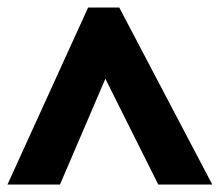

<svg xmlns="http://www.w3.org/2000/svg" viewBox="-28 -737 586 512"><path d="M-8 -245 207 -717H290L538 -245H394L253 -527L132 -245Z"/></svg>

Font: Noto Sans Ethiopic Black
Style: Regular
Weight: 900
Designer: Monotype Design Team
Foundry: Monotype Imaging Inc.
Version: Version 2.102; ttfautohint (v1.8.4.7-5d5b)